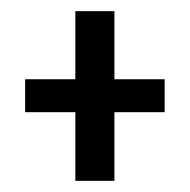

<svg xmlns="http://www.w3.org/2000/svg" viewBox="-20 -554 340 344"><path d="M25 -353V-412H115V-534H185V-412H275V-353H185V-230H115V-353Z"/></svg>

Font: Exetegue
Style: Regular
Weight: 400
Designer: Fábio Duarte Martins
Foundry: Fábio Duarte Martins
Version: Version 0.001